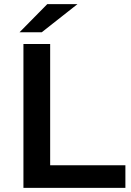

<svg xmlns="http://www.w3.org/2000/svg" viewBox="-20 -914 639 934"><path d="M94 0V-700H224V-110H590V0ZM75 -757 210 -894H357L183 -757Z"/></svg>

Font: MOST Montserrat SemiBold
Style: Regular
Weight: 600
Designer: Julieta Ulanovsky
Foundry: Julieta Ulanovsky
Version: Version 8.000;March 11, 2024;FontCreator 15.0.0.2926 64-bit